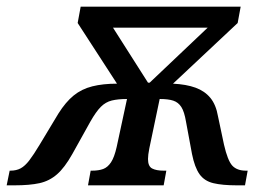

<svg xmlns="http://www.w3.org/2000/svg" viewBox="-68 -556 806 576"><path d="M-48 0 -39 -44H-37Q-19 -44 -6 -51Q7 -58 20 -75Q33 -92 51 -122L107 -215Q129 -250 153 -269.5Q177 -289 209 -297Q241 -305 283 -305L165 -487L174 -536H654L645 -487L451 -305Q491 -303 518.5 -293Q546 -283 563 -262.5Q580 -242 586 -207L604 -122Q615 -74 629 -59Q643 -44 670 -44H675L667 0H642Q599 0 572 -6.5Q545 -13 530.5 -33.5Q516 -54 508 -94L490 -191Q485 -221 476 -235Q467 -249 452 -254Q437 -259 411 -259L380 -111Q378 -101 377 -93Q376 -85 376 -79Q376 -57 388.5 -50.5Q401 -44 423 -44H431L423 0H196L204 -44H208Q228 -44 241.5 -49Q255 -54 265 -69Q275 -84 282 -115L313 -259Q286 -259 267.5 -254.5Q249 -250 234.5 -235.5Q220 -221 203 -191L149 -94Q126 -53 103 -33Q80 -13 50.5 -6.5Q21 0 -24 0ZM376 -308H381L555 -473H271Z"/></svg>

Font: ET Text
Style: Italic
Weight: 470
Italic angle: -12°
Designer: Monotype Design Team
Foundry: Monotype Imaging Inc.
Version: Version 2.009